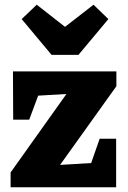

<svg xmlns="http://www.w3.org/2000/svg" viewBox="-20 -795 545 815"><path d="M25 0V-63L262 -396L142 -389L104 -287H36L35 -492H474V-429L235 -95L367 -103L403 -206H473V0ZM199 -562 72 -714 136 -775 256 -681 377 -775 440 -714 313 -562Z"/></svg>

Font: Piazzolla ExtraBold
Style: Regular
Weight: 800
Designer: Juan Pablo del Peral
Foundry: Huerta Tipografica
Version: Version 1.330